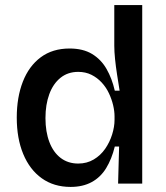

<svg xmlns="http://www.w3.org/2000/svg" viewBox="-20 -723 652 756"><path d="M258 13Q192 13 144.5 -21Q97 -55 71.5 -116.5Q46 -178 46 -260Q46 -340 70 -401.5Q94 -463 140.5 -497.5Q187 -532 254 -532Q307 -532 342.5 -510.5Q378 -489 399.5 -451.5Q421 -414 432 -366H451Q446 -397 441 -429Q436 -461 433 -490.5Q430 -520 430 -543V-703H540V-253V0H445L449 -146H432Q420 -97 398 -61Q376 -25 341 -6Q306 13 258 13ZM288 -79Q322 -79 349 -95Q376 -111 394 -137Q412 -163 421.5 -193.5Q431 -224 431 -251V-265Q431 -285 425.5 -308.5Q420 -332 409 -355.5Q398 -379 380.5 -398Q363 -417 340 -428.5Q317 -440 288 -440Q247 -440 218 -416.5Q189 -393 174 -352Q159 -311 159 -258Q159 -204 174.5 -163.5Q190 -123 219 -101Q248 -79 288 -79Z"/></svg>

Font: Bricolage Grotesque 48pt Condensed ExtraBold Medium
Style: Regular
Weight: 500
Version: Version 1.000;gftools[0.9.30]